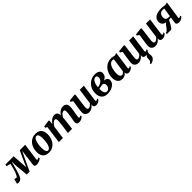

<svg xmlns="http://www.w3.org/2000/svg" viewBox="519 -2557 4799 4799"><g transform="rotate(-45 2919.0 -157.5)"><path d="M654.5 10.5Q624.5 10.5 604.2 -4.8Q584 -20 589 -55L625.5 -332L645 -493.5L567.5 -335.5L408 7H306.5L275.5 -319.5L266.5 -493.5Q250 -426.5 234.5 -363.8Q219 -301 203.8 -246.2Q188.5 -191.5 173 -147Q157.5 -102.5 141.5 -72Q120.5 -32.5 91.5 -12.2Q62.5 8 21 8Q14 8 3.2 6Q-7.5 4 -17 1.2Q-26.5 -1.5 -28 -3.5L4.5 -134.5Q8.5 -132 22.8 -128Q37 -124 52 -121.2Q67 -118.5 73.5 -118.5Q78 -118.5 83 -123Q88 -127.5 93.2 -135Q98.5 -142.5 103.8 -151.5Q109 -160.5 113 -170Q127.5 -193 141.5 -230.5Q155.5 -268 167.8 -311.8Q180 -355.5 190 -397.5Q200 -439.5 206.5 -471.5L97 -497.5L106 -547.5H398L419 -232.5L425.5 -129L469 -232.5L612 -547.5H805.5L745.5 -113Q743 -97 744.2 -86.5Q745.5 -76 750 -71.2Q754.5 -66.5 761 -66.5Q773 -66.5 786.2 -74.5Q799.5 -82.5 809.5 -92.5L824 -54.5Q818 -47 794.2 -31.5Q770.5 -16 734.2 -2.8Q698 10.5 654.5 10.5Z M1177 -561.5Q1245.5 -561.5 1292.8 -535.8Q1340 -510 1364.8 -460.2Q1389.5 -410.5 1389.5 -338.5Q1390 -267.5 1370 -203.8Q1350 -140 1311 -91.2Q1272 -42.5 1216 -14.5Q1160 13.5 1088.5 13.5Q1021.5 13.5 974.8 -12.8Q928 -39 903.5 -88.8Q879 -138.5 878.5 -210Q878 -282 898.2 -345.8Q918.5 -409.5 957 -458Q995.5 -506.5 1051.2 -534Q1107 -561.5 1177 -561.5ZM1159 -505.5Q1132.5 -505.5 1112.5 -486.8Q1092.5 -468 1078.2 -436.5Q1064 -405 1055 -366.2Q1046 -327.5 1042 -286.8Q1038 -246 1038 -209Q1038.5 -147 1047.5 -110.5Q1056.5 -74 1072.5 -58Q1088.5 -42 1110 -42Q1136.5 -42 1156.2 -60.8Q1176 -79.5 1190.2 -111Q1204.5 -142.5 1213.2 -181.5Q1222 -220.5 1226.2 -261.5Q1230.5 -302.5 1230 -340Q1229.5 -402.5 1220.8 -438.8Q1212 -475 1196.5 -490.2Q1181 -505.5 1159 -505.5Z M1661 -548 1649.5 -431Q1665 -457 1686.5 -480.2Q1708 -503.5 1733.8 -521.8Q1759.5 -540 1787.8 -550.2Q1816 -560.5 1846 -560.5Q1882 -560.5 1906.5 -546.5Q1931 -532.5 1944 -502Q1957 -471.5 1958.5 -422Q1958.5 -414 1958.2 -405Q1958 -396 1957.2 -386.2Q1956.5 -376.5 1955 -367L1935.5 -390Q1951.5 -430.5 1973.8 -462Q1996 -493.5 2023.8 -515.5Q2051.5 -537.5 2083.8 -549Q2116 -560.5 2152 -560.5Q2207 -560.5 2241.2 -527.8Q2275.5 -495 2275.5 -419Q2275.5 -401.5 2271.8 -371.2Q2268 -341 2262.8 -307.5Q2257.5 -274 2252.5 -246.5Q2248 -221.5 2243.2 -193.8Q2238.5 -166 2235 -140.2Q2231.5 -114.5 2231 -96Q2231 -78 2236.2 -72.5Q2241.5 -67 2249 -67Q2258 -67 2268 -72.2Q2278 -77.5 2294.5 -91L2308 -60Q2301.5 -51.5 2283.5 -34.8Q2265.5 -18 2235.8 -3.8Q2206 10.5 2164.5 10.5Q2128.5 10.5 2109.5 -0.5Q2090.5 -11.5 2084 -29Q2077.5 -46.5 2077.5 -65.5Q2077.5 -81 2081.2 -106.2Q2085 -131.5 2090.5 -160.8Q2096 -190 2100.5 -218Q2105 -245.5 2110.2 -278Q2115.5 -310.5 2119.2 -342.5Q2123 -374.5 2122.5 -401Q2122 -440.5 2112.2 -454.5Q2102.5 -468.5 2081.5 -468.5Q2062.5 -468.5 2041.5 -457.2Q2020.5 -446 2000.2 -425Q1980 -404 1963 -375.5Q1946 -347 1935.5 -312.5L1958 -396.5Q1957.5 -374 1955.5 -348Q1953.5 -322 1950.8 -296Q1948 -270 1945 -245.5L1914.5 0H1768.5L1797.5 -217.5Q1801 -246 1805 -278Q1809 -310 1811.8 -341.5Q1814.5 -373 1814 -399Q1813 -442 1802.5 -455.2Q1792 -468.5 1767 -468.5Q1752.5 -468.5 1735.5 -459Q1718.5 -449.5 1700.8 -432.5Q1683 -415.5 1667 -393.8Q1651 -372 1638.5 -348L1591 0H1446.5L1510 -469L1458 -496L1465 -534L1636.5 -560.5Z M2512 10.5Q2480.5 10.5 2450.2 -1.8Q2420 -14 2399.5 -41Q2379 -68 2378.5 -113Q2378.5 -130 2380.2 -151Q2382 -172 2384.8 -195.2Q2387.5 -218.5 2391 -242Q2394.5 -265.5 2398 -288L2425.5 -469L2366.5 -503L2373.5 -541L2555 -560L2578.5 -547.5L2545.5 -288Q2543 -266.5 2540 -244.5Q2537 -222.5 2534.2 -202Q2531.5 -181.5 2529.8 -164.5Q2528 -147.5 2528 -136Q2528 -112 2533 -97.2Q2538 -82.5 2548.5 -76Q2559 -69.5 2576 -69.5Q2597 -69.5 2617 -80Q2637 -90.5 2654 -107.2Q2671 -124 2684 -142L2740.5 -555H2886L2823.5 -103Q2821 -84 2826.5 -75.5Q2832 -67 2842 -67Q2851 -67 2860.5 -72Q2870 -77 2887.5 -91L2901 -60Q2894.5 -50 2876.5 -33.5Q2858.5 -17 2830.5 -3.5Q2802.5 10 2766.5 10Q2728 10 2708.5 -5Q2689 -20 2685.5 -45.5Q2685 -48.5 2685 -53.5Q2685 -58.5 2685.5 -64.5Q2686 -70.5 2686.8 -76.8Q2687.5 -83 2688.5 -88.5L2686.5 -89.5Q2673.5 -71.5 2657 -53.8Q2640.5 -36 2619 -21.5Q2597.5 -7 2571.2 1.8Q2545 10.5 2512 10.5Z M3161 11Q3104.5 11 3065 -6.8Q3025.5 -24.5 3000.2 -55.8Q2975 -87 2963.5 -127Q2952 -167 2952 -211.5Q2952 -297.5 2979.8 -363Q3007.5 -428.5 3054 -473.2Q3100.5 -518 3157.5 -540.8Q3214.5 -563.5 3273.5 -563.5Q3333.5 -563.5 3371.2 -547.5Q3409 -531.5 3427 -506.5Q3445 -481.5 3445 -453.5Q3445 -422 3435 -390.2Q3425 -358.5 3399 -332Q3373 -305.5 3326 -289.5Q3366 -289.5 3393.8 -276.8Q3421.5 -264 3436 -241Q3450.5 -218 3450.5 -186.5Q3450.5 -151 3431.8 -116.2Q3413 -81.5 3376.2 -52.5Q3339.5 -23.5 3285.2 -6.2Q3231 11 3161 11ZM3190.5 -42.5Q3218 -42.5 3242.5 -58.5Q3267 -74.5 3282.8 -102.8Q3298.5 -131 3298.5 -167.5Q3298.5 -198 3288 -215.2Q3277.5 -232.5 3260.8 -240Q3244 -247.5 3224 -248.5Q3215.5 -247 3206.2 -245Q3197 -243 3186.8 -240.8Q3176.5 -238.5 3165.5 -236.5Q3151 -233.5 3136.5 -231Q3122 -228.5 3106.5 -226Q3105.5 -217.5 3105.5 -208.2Q3105.5 -199 3105.5 -190Q3105.5 -150.5 3114.5 -117Q3123.5 -83.5 3142.2 -63Q3161 -42.5 3190.5 -42.5ZM3106.5 -277Q3120 -278.5 3132.5 -281.2Q3145 -284 3156.8 -287.8Q3168.5 -291.5 3180 -296Q3218 -310 3244 -331Q3270 -352 3283.2 -379.2Q3296.5 -406.5 3296.5 -439Q3296.5 -473 3283.8 -488Q3271 -503 3244 -503Q3211.5 -503 3186.8 -483Q3162 -463 3145.2 -429.8Q3128.5 -396.5 3119 -356.5Q3109.5 -316.5 3106.5 -277Z M3973.5 -104Q3971 -83.5 3976.5 -75.2Q3982 -67 3992.5 -67Q4000.5 -67 4010.8 -72Q4021 -77 4037 -90.5L4051 -59Q4044.5 -49.5 4025.8 -33Q4007 -16.5 3978.8 -3.2Q3950.5 10 3914.5 10Q3882 10 3862 -6.2Q3842 -22.5 3840.5 -52.5L3842.5 -69Q3827.5 -49.5 3805.5 -31.2Q3783.5 -13 3755 -1.5Q3726.5 10 3691 10Q3634.5 10 3596.8 -16.5Q3559 -43 3540.5 -88.8Q3522 -134.5 3522 -191Q3522 -246.5 3536.2 -300.2Q3550.5 -354 3577.8 -401Q3605 -448 3645.2 -483.8Q3685.5 -519.5 3737.8 -540Q3790 -560.5 3853 -560.5Q3881 -560.5 3911.5 -553.8Q3942 -547 3963.5 -539.5L4037.5 -559.5ZM3883 -492.5Q3874.5 -497 3864.2 -499.2Q3854 -501.5 3842.5 -501.5Q3806 -501.5 3778.8 -482.8Q3751.5 -464 3732 -432Q3712.5 -400 3700.5 -360Q3688.5 -320 3682.8 -277Q3677 -234 3677 -193.5Q3677 -152 3686 -124Q3695 -96 3711.2 -81.5Q3727.5 -67 3749 -67Q3761.5 -67 3773 -71.8Q3784.5 -76.5 3795 -84.5Q3805.5 -92.5 3814.8 -103Q3824 -113.5 3831.5 -124.5Z M4453.5 249.5 4443.5 219Q4465.5 210 4476.8 198Q4488 186 4493 169Q4498 154.5 4498.2 136.5Q4498.5 118.5 4499.5 98.5Q4500 60 4518.2 37.2Q4536.5 14.5 4551.5 -5L4632.5 -49Q4618 -31 4611 -11.2Q4604 8.5 4604 30.5Q4604 45 4607.2 66.2Q4610.5 87.5 4610.5 107Q4610.5 137 4596.5 162.5Q4582.5 188 4557.5 207.5Q4536 224.5 4509.5 235.2Q4483 246 4453.5 249.5ZM4256 10.5Q4224.5 10.5 4194.2 -1.8Q4164 -14 4143.5 -41Q4123 -68 4122.5 -113Q4122.5 -130 4124.2 -151Q4126 -172 4128.8 -195.2Q4131.5 -218.5 4135 -242Q4138.5 -265.5 4142 -288L4169.5 -469L4110.5 -503L4117.5 -541L4299 -560L4322.5 -547.5L4289.5 -288Q4287 -266.5 4284 -244.5Q4281 -222.5 4278.2 -202Q4275.5 -181.5 4273.8 -164.5Q4272 -147.5 4272 -136Q4272 -112 4277 -97.2Q4282 -82.5 4292.5 -76Q4303 -69.5 4320 -69.5Q4341 -69.5 4361 -80Q4381 -90.5 4398 -107.2Q4415 -124 4428 -142L4484.5 -555H4630L4567.5 -103Q4565 -84 4570.5 -75.5Q4576 -67 4586 -67Q4595 -67 4604.5 -72Q4614 -77 4631.5 -91L4645 -60Q4638.5 -50 4620.5 -33.5Q4602.5 -17 4574.5 -3.5Q4546.5 10 4510.5 10Q4472 10 4452.5 -5Q4433 -20 4429.5 -45.5Q4429 -48.5 4429 -53.5Q4429 -58.5 4429.5 -64.5Q4430 -70.5 4430.8 -76.8Q4431.5 -83 4432.5 -88.5L4430.5 -89.5Q4417.5 -71.5 4401 -53.8Q4384.5 -36 4363 -21.5Q4341.5 -7 4315.2 1.8Q4289 10.5 4256 10.5Z M4854 10.5Q4822.5 10.5 4792.2 -1.8Q4762 -14 4741.5 -41Q4721 -68 4720.5 -113Q4720.5 -130 4722.2 -151Q4724 -172 4726.8 -195.2Q4729.5 -218.5 4733 -242Q4736.5 -265.5 4740 -288L4767.5 -469L4708.5 -503L4715.5 -541L4897 -560L4920.5 -547.5L4887.5 -288Q4885 -266.5 4882 -244.5Q4879 -222.5 4876.2 -202Q4873.5 -181.5 4871.8 -164.5Q4870 -147.5 4870 -136Q4870 -112 4875 -97.2Q4880 -82.5 4890.5 -76Q4901 -69.5 4918 -69.5Q4939 -69.5 4959 -80Q4979 -90.5 4996 -107.2Q5013 -124 5026 -142L5082.5 -555H5228L5165.5 -103Q5163 -84 5168.5 -75.5Q5174 -67 5184 -67Q5193 -67 5202.5 -72Q5212 -77 5229.5 -91L5243 -60Q5236.5 -50 5218.5 -33.5Q5200.5 -17 5172.5 -3.5Q5144.5 10 5108.5 10Q5070 10 5050.5 -5Q5031 -20 5027.5 -45.5Q5027 -48.5 5027 -53.5Q5027 -58.5 5027.5 -64.5Q5028 -70.5 5028.8 -76.8Q5029.5 -83 5030.5 -88.5L5028.5 -89.5Q5015.5 -71.5 4999 -53.8Q4982.5 -36 4961 -21.5Q4939.5 -7 4913.2 1.8Q4887 10.5 4854 10.5Z M5821 -91.5 5834.5 -60Q5829 -52 5809.8 -35Q5790.5 -18 5760 -4Q5729.5 10 5690.5 10Q5649 10 5625.5 -7Q5602 -24 5605 -50.5L5629.5 -221.5Q5621 -220.5 5608.5 -219.8Q5596 -219 5583.5 -218Q5571 -217 5562 -216Q5550 -205 5539.8 -186Q5529.5 -167 5518.2 -143.2Q5507 -119.5 5493 -93.5Q5472 -55.5 5449.2 -27.8Q5426.5 0 5403.5 0H5264.5L5269.5 -37.5L5286.5 -45Q5312 -52.5 5332.2 -72.8Q5352.5 -93 5370.5 -119Q5388.5 -145 5407.2 -169.5Q5426 -194 5448.2 -210.8Q5470.5 -227.5 5499.5 -228.5L5514.5 -217Q5460 -217 5424.5 -229.5Q5389 -242 5369 -263Q5349 -284 5340.8 -309.8Q5332.5 -335.5 5332.5 -361.5Q5332 -423.5 5366.5 -466.8Q5401 -510 5463.5 -532.8Q5526 -555.5 5609 -555.5Q5625 -555.5 5647.5 -554.2Q5670 -553 5696.2 -549.8Q5722.5 -546.5 5749.5 -541L5825 -557.5L5756 -91Q5754 -77.5 5761.8 -72.2Q5769.5 -67 5775 -67Q5783 -67 5795.2 -73.5Q5807.5 -80 5821 -91.5ZM5636 -266 5671 -496.5Q5665.5 -498 5654 -499.5Q5642.5 -501 5630.5 -501.8Q5618.5 -502.5 5610.5 -502.5Q5576 -502.5 5549 -486Q5522 -469.5 5506.2 -437Q5490.5 -404.5 5490.5 -356Q5490.5 -312 5517.2 -287.8Q5544 -263.5 5586.5 -263.5Q5593 -263.5 5602.8 -264Q5612.5 -264.5 5622 -265Q5631.5 -265.5 5636 -266Z"/></g></svg>

Font: Merriweather 36pt ExtraBold
Style: Italic
Weight: 800
Italic angle: -7.8°
Version: Version 2.101